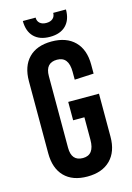

<svg xmlns="http://www.w3.org/2000/svg" viewBox="-129 -914 678 989"><g transform="rotate(-15 210.5 -420.0)"><path d="M258 -850H326Q326 -795 296 -765Q266 -735 211 -735Q156 -735 126 -765Q96 -795 96 -850H164Q164 -831 176.5 -820Q189 -809 211 -809Q233 -809 245.5 -820Q258 -831 258 -850ZM378 -542V-494L276 -489V-531Q276 -612 214 -612Q152 -612 152 -541V-159Q152 -88 213 -88Q274 -88 274 -169V-289H214V-387H378V-158Q378 -78 334 -34Q290 10 211 10Q132 10 89 -34Q46 -78 46 -158V-542Q46 -622 89 -666Q132 -710 211 -710Q290 -710 334 -666Q378 -622 378 -542Z"/></g></svg>

Font: Bebas Kai
Style: Regular
Weight: 400
Designer: Ryoichi Tsunekawa
Foundry: Dharma Type
Version: Version 1.001;PS 001.001;hotconv 1.0.70;makeotf.lib2.5.58329